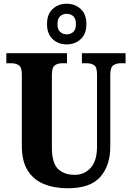

<svg xmlns="http://www.w3.org/2000/svg" viewBox="-20 -999 708 1029"><path d="M343 10Q270 10 214.5 -13Q159 -36 128 -86Q97 -136 97 -218V-600Q97 -639 80.5 -649.5Q64 -660 41 -660H14V-714H339V-660H313Q290 -660 274 -649Q258 -638 258 -596V-210Q258 -126 290.5 -94Q323 -62 381 -62Q432 -62 466 -99.5Q500 -137 500 -214V-600Q500 -639 484.5 -649.5Q469 -660 445 -660H419V-714H653V-660H627Q603 -660 587 -649Q571 -638 571 -596V-212Q571 -112 517.5 -51Q464 10 343 10ZM337 -761Q293 -761 262.5 -789Q232 -817 232 -870Q232 -923 262.5 -951Q293 -979 337 -979Q382 -979 412.5 -951Q443 -923 443 -870Q443 -817 412.5 -789Q382 -761 337 -761ZM337 -815Q358 -815 372.5 -827.5Q387 -840 387 -870Q387 -900 372.5 -912.5Q358 -925 337 -925Q318 -925 303 -912.5Q288 -900 288 -870Q288 -840 303 -827.5Q318 -815 337 -815Z"/></svg>

Font: Noto Serif Tamil Condensed ExtraBold
Style: Regular
Weight: 800
Width: 3
Designer: Indian Type Foundry, Tom Grace, and the Monotype Design Team
Foundry: Monotype Imaging Inc.
Version: Version 2.004; ttfautohint (v1.8.4.7-5d5b)